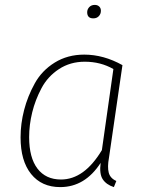

<svg xmlns="http://www.w3.org/2000/svg" viewBox="-20 -754 593 784"><path d="M361 -679Q336 -679 336 -704Q336 -716 344.5 -725Q353 -734 367 -734Q378 -734 385 -727.5Q392 -721 392 -710Q392 -697 383.5 -688Q375 -679 361 -679ZM324 -531Q403 -531 480 -488L425 -110Q418 -72 424 -49Q430 -26 455 -15L445 10Q414 0 399.5 -22Q385 -44 391 -89Q327 10 226 10Q150 10 107 -43.5Q64 -97 64 -193Q64 -249 78.5 -305Q93 -361 122 -413.5Q151 -466 203.5 -498.5Q256 -531 324 -531ZM326 -502Q267 -502 221 -472Q175 -442 149.5 -394Q124 -346 111.5 -295Q99 -244 99 -194Q99 -110 133 -65.5Q167 -21 229 -21Q324 -21 396 -141L443 -472Q391 -502 326 -502Z"/></svg>

Font: Fira Sans UltraLight
Style: Italic
Weight: 200
Italic angle: -8°
Designer: Carrois Corporate & Edenspiekermann AG
Foundry: Carrois Corporate GbR & Edenspiekermann AG
Version: Version 4.203;PS 004.203;hotconv 1.0.88;makeotf.lib2.5.64775